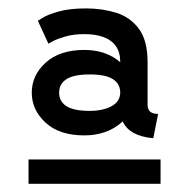

<svg xmlns="http://www.w3.org/2000/svg" viewBox="-20 -805 456 463"><path d="M48.8 -361.8H367.2V-420.4H48.8ZM275.9 -512.2Q284.2 -494.1 303 -484.1Q321.8 -474.1 349.6 -471.7L361.3 -530.3Q348.6 -530.3 342.3 -535.6Q335.9 -541 335.9 -552.2V-615.2V-621.6V-654.8Q335.9 -707.5 314.9 -735.6Q293.9 -763.7 260.3 -774.2Q226.6 -784.7 187.5 -784.7Q147.5 -784.7 121.6 -777.3Q95.7 -770 83.5 -762.5Q71.3 -754.9 71.3 -754.9L96.7 -699.7Q96.7 -699.7 107.4 -705.6Q118.2 -711.4 137.7 -717Q157.2 -722.7 183.6 -722.7Q210.4 -722.7 229.7 -715.6Q249 -708.5 259.5 -693.6Q270 -678.7 270 -654.8Q254.4 -668.9 232.2 -676.8Q210 -684.6 183.6 -684.6Q124 -684.6 90.3 -654.1Q56.6 -623.5 56.6 -581.5Q56.6 -540 89.8 -509.3Q123 -478.5 183.6 -478.5Q210 -478.5 233.4 -486.6Q256.8 -494.6 275.9 -512.2ZM270 -582Q269.5 -559.6 248.5 -548.6Q227.5 -537.6 196.3 -537.6Q157.7 -537.6 140.1 -549.1Q122.6 -560.5 122.6 -581.5Q122.6 -602.5 140.1 -614Q157.7 -625.5 196.3 -625.5Q233.9 -625.5 251.7 -614.5Q269.5 -603.5 270 -582Z"/></svg>

Font: Giphurs
Style: Regular
Weight: 400
Version: Version 2.010